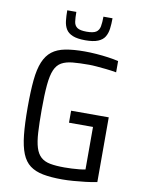

<svg xmlns="http://www.w3.org/2000/svg" viewBox="-98 -966 776 1040"><g transform="rotate(10 290.5 -445.5)"><path d="M318 8Q255 8 211.5 -0.5Q168 -9 139.5 -30.5Q111 -52 95 -91.5Q79 -131 72.5 -193Q66 -255 66 -344Q66 -433 72 -494.5Q78 -556 94.5 -595.5Q111 -635 139.5 -657Q168 -679 212 -687.5Q256 -696 318 -696Q348 -696 382 -693.5Q416 -691 448 -686.5Q480 -682 505 -676V-614Q477 -619 448.5 -622Q420 -625 395.5 -627Q371 -629 354 -629Q300 -629 263.5 -625.5Q227 -622 203 -608.5Q179 -595 166 -565Q153 -535 148 -481.5Q143 -428 143 -344Q143 -270 146 -219.5Q149 -169 159 -137Q169 -105 188.5 -87.5Q208 -70 239.5 -64Q271 -58 318 -58Q337 -58 358 -59Q379 -60 399 -62Q419 -64 433 -67V-301H301V-367H508V-11Q479 -5 445 -1Q411 3 378 5.5Q345 8 318 8ZM310 -756Q266 -756 240.5 -766.5Q215 -777 203.5 -796Q192 -815 189 -841Q186 -867 186 -899H236Q236 -867 239 -845.5Q242 -824 257.5 -813.5Q273 -803 309 -803Q346 -803 361.5 -813.5Q377 -824 381 -845.5Q385 -867 385 -899H435Q435 -867 431.5 -841Q428 -815 416.5 -796Q405 -777 379.5 -766.5Q354 -756 310 -756Z"/></g></svg>

Font: Saira SemiCondensed
Style: Regular
Weight: 400
Width: 4
Designer: Hector Gatti with collaboration of the Omnibus-Type team
Foundry: Omnibus-Type
Version: Version 1.101